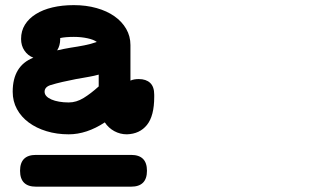

<svg xmlns="http://www.w3.org/2000/svg" viewBox="-20 -696 1244 738"><path d="M108.4 -474.1Q86.9 -482.4 74 -501.5Q61 -520.5 61 -546.4Q61 -577.1 75.9 -601.1Q90.8 -625 117.7 -641.8Q144.5 -658.7 181.6 -667.5Q218.8 -676.3 263.7 -676.3Q311 -676.3 351.1 -665Q391.1 -653.8 419.9 -633.5Q448.7 -613.3 465.1 -585Q481.4 -556.6 481.4 -522.9V-386.2Q494.6 -392.1 513.2 -392.1Q541.5 -392.1 557.1 -377.4Q572.8 -362.8 572.8 -332V-323.7Q572.8 -250.5 544.9 -215.8Q517.1 -181.2 467.8 -179.7Q441.9 -179.7 419.4 -191.9Q397 -204.1 382.8 -225.6Q313 -179.7 244.1 -179.7Q198.2 -179.7 158.9 -191.7Q119.6 -203.6 90.6 -225.1Q61.5 -246.6 45.2 -276.6Q28.8 -306.6 28.8 -343.3Q28.8 -442.9 107.9 -474.1ZM118.2 21.5Q57.1 21.5 57.1 -39.6Q57.1 -100.6 118.2 -100.6H483.9Q544.9 -100.6 544.9 -39.6Q544.9 21.5 483.9 21.5ZM359.4 -409.2Q341.8 -404.3 323.5 -401.1Q305.2 -397.9 286.6 -394.5H287.6Q283.7 -393.6 280 -393.3Q276.4 -393.1 272.5 -392.1Q244.6 -386.7 220.2 -381.1Q195.8 -375.5 174.8 -369.1Q151.4 -361.8 151.4 -343.3Q151.4 -334 158.4 -326.4Q165.5 -318.8 178 -313.5Q190.4 -308.1 207.3 -305.2Q224.1 -302.2 244.1 -302.2Q273.4 -302.2 301.3 -319.3Q329.1 -336.4 359.4 -363.8ZM263.7 -554.2Q231.9 -554.2 211.4 -549.8V-545.4Q211.4 -521 199.7 -502.4Q225.1 -508.3 251.5 -512.7Q277.8 -516.6 304 -521.7Q330.1 -526.9 352.1 -534.7Q340.8 -543.5 316.7 -548.8Q292.5 -554.2 263.7 -554.2Z"/></svg>

Font: Erica Type
Style: Bold Italic
Weight: 700
Monospace: yes
Designer: Peter Wiegel
Foundry: Peter Wiegel
Version: Version 1.000 2010 initial release